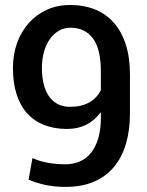

<svg xmlns="http://www.w3.org/2000/svg" viewBox="-20 -741 590 772"><path d="M243 10.5Q161 10.5 95 -19L110.5 -105.5Q164.5 -80.5 243 -80.5Q274.5 -80.5 300.8 -91.8Q327 -103 345.8 -126.2Q364.5 -149.5 375 -184.5Q385.5 -219.5 385.5 -267V-288Q385 -288 385 -288.5Q385 -288.5 385 -288.5Q385 -288.5 385 -288.5Q384.5 -288.5 384.5 -288.5Q384.5 -288.5 384.5 -288.5Q384.5 -288.5 384.5 -288.5H384Q359 -255 325.5 -238.8Q292 -222.5 249.5 -222.5Q199 -222.5 158.8 -238Q118.5 -253.5 90.2 -284.2Q62 -315 47 -361Q32 -407 32 -467.5Q32 -522.5 49 -569Q66 -615.5 96.5 -649.2Q127 -683 169 -702Q211 -721 261 -721Q316.5 -721 361.2 -703.2Q406 -685.5 437.2 -650.2Q468.5 -615 485.5 -562.8Q502.5 -510.5 502.5 -441.5V-285Q502.5 -217.5 486.5 -163Q470.5 -108.5 438.2 -69.8Q406 -31 357.2 -10.2Q308.5 10.5 243 10.5ZM261.5 -311.5Q307.5 -311.5 338.5 -329Q369.5 -346.5 385.5 -378V-454.5Q385.5 -543.5 353.8 -586.5Q322 -629.5 263 -629.5Q237.5 -629.5 216.5 -617.2Q195.5 -605 180.2 -583.5Q165 -562 156.8 -532.2Q148.5 -502.5 148.5 -467.5Q148.5 -433.5 155.2 -404.8Q162 -376 176 -355.2Q190 -334.5 211.2 -323Q232.5 -311.5 261.5 -311.5Z"/></svg>

Font: Roberto Sans Medium
Style: Regular
Weight: 500
Designer: Google (font) & Cristiano Sobral (main changes)
Version: Version 1.000;October 12, 2021;FontCreator 14.0.0.2814 64-bi